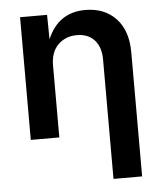

<svg xmlns="http://www.w3.org/2000/svg" viewBox="-53 -600 719 851"><g transform="rotate(-5 306.0 -174.5)"><path d="M194.3 -319.8V0H67.4V-545.9H187.5L189 -437Q237.8 -552.7 357.9 -552.7Q442.4 -552.7 493.7 -499Q544.9 -445.3 544.9 -347.2V204.1H417.5V-327.6Q417.5 -382.3 389.2 -413.6Q360.8 -444.8 311 -444.8Q260.3 -444.8 227.3 -412.1Q194.3 -379.4 194.3 -319.8Z"/></g></svg>

Font: Inter SemiBold
Style: Regular
Weight: 600
Designer: Rasmus Andersson
Foundry: rsms
Version: Version 4.001;git-9221beed3